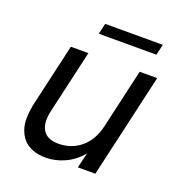

<svg xmlns="http://www.w3.org/2000/svg" viewBox="-119 -735 790 844"><g transform="rotate(20 276.5 -313.0)"><path d="M219.2 -583.5 231 -633.8H500.5L488.8 -583.5ZM185.5 8.3Q150.4 8.3 123.5 -2.2Q96.7 -12.7 80.8 -30.8Q64.9 -48.8 56.2 -73.7Q47.4 -98.6 48.1 -127.2Q48.8 -155.8 54.7 -187.5L123.5 -487.8H205.6L138.7 -195.8Q124 -134.8 144 -101.6Q164.1 -68.4 216.8 -68.4Q277.8 -68.4 322 -105.2Q366.2 -142.1 381.8 -210L445.3 -487.8H527.3L415.5 0H333.5L351.1 -71.8Q317.9 -31.7 274.2 -11.7Q230.5 8.3 185.5 8.3Z"/></g></svg>

Font: HK Grotesk Medium Legacy Italic
Style: Regular
Weight: 500
Italic angle: -13°
Designer: Alfredo Marco Pradil
Foundry: Hanken Design Co.
Version: Version 2.022;PS 002.022;hotconv 1.0.88;makeotf.lib2.5.64775